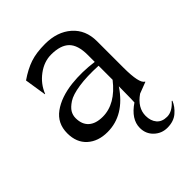

<svg xmlns="http://www.w3.org/2000/svg" viewBox="-206 -635 958 958"><g transform="rotate(-45 273.5 -156.0)"><path d="M123 -150Q123 -106 149 -82.5Q175 -59 224 -59Q314 -59 389 -155V-254Q309 -258 253 -249.5Q197 -241 170.5 -223.5Q144 -206 133.5 -188.5Q123 -171 123 -150ZM40 -126Q40 -196 93.5 -235Q147 -274 234 -284Q309 -292 389 -281V-331Q389 -400 358 -430.5Q327 -461 261 -461Q211 -461 166 -427.5Q121 -394 101 -343H99L81 -458Q129 -491 172 -505.5Q215 -520 277 -520Q363 -520 416.5 -473Q470 -426 470 -346V-159Q470 -48 497 -34V-32L437 -9Q378 32 378 89Q378 124 396.5 146Q415 168 451 168Q488 168 523 128L526 130Q514 160 486 184Q458 208 413 208Q373 208 344 180.5Q315 153 315 111Q315 50 386 2Q387 -4 388 -110Q306 12 187 12Q121 12 80.5 -24.5Q40 -61 40 -126Z"/></g></svg>

Font: Coconat
Style: Regular
Weight: 400
Designer: Sara Lavazza
Foundry: Collletttivo
Version: Version 1.000;Glyphs 3.2 (3217)